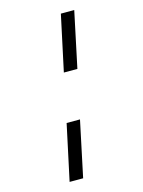

<svg xmlns="http://www.w3.org/2000/svg" viewBox="-144 -833 868 1165"><g transform="rotate(-15 290.0 -250.0)"><path d="M282 -400 357 -750H441L367 -400ZM144 250 219 -100H303L229 250Z"/></g></svg>

Font: Sometype Mono Medium
Style: Italic
Weight: 500
Italic angle: -12°
Monospace: yes
Designer: Ryoichi Tsunekawa
Foundry: Dharma Type
Version: Version 1.000; ttfautohint (v1.8.3)